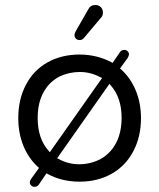

<svg xmlns="http://www.w3.org/2000/svg" viewBox="-20 -719 634 764"><path d="M214.4 -85.9 207.5 -89.4 415.5 -385.3 421.4 -378.4Q463.9 -329.6 463.9 -250Q463.9 -168.9 420.9 -119.1Q402.3 -97.7 377 -84.5Q338.4 -65.4 295.2 -65.4Q252 -65.4 214.4 -85.9ZM378.9 -412.1 386.2 -408.7 178.2 -113.3 172.9 -119.6Q129.9 -167.5 129.9 -250Q129.9 -337.4 179.7 -387.7Q196.3 -403.8 216.8 -414.6Q255.4 -432.6 297.4 -432.6Q339.4 -432.6 378.9 -412.1ZM117.7 24.4Q126.5 24.4 133.3 17.1L165 -29.3L170.4 -26.4Q225.6 3.9 296.9 3.9Q368.2 3.9 423.8 -27.3Q479.5 -58.6 510.3 -116.7Q541 -174.8 541 -249Q541 -308.1 520.5 -358.4Q500 -408.2 462.4 -442.4L457.5 -446.3L488.3 -488.8Q493.2 -498 493.2 -502.2Q493.2 -506.3 491.9 -509.3Q490.7 -512.2 487.8 -515.1Q482.4 -520.5 474.6 -520.5Q465.3 -520.5 458.5 -513.2L428.2 -468.8L422.9 -471.7Q363.8 -502 296.9 -502Q224.6 -502 168.9 -470.7Q113.3 -439.5 83 -381.3Q52.7 -323.7 52.7 -249Q52.7 -189.9 72.8 -139.6Q92.8 -89.8 130.9 -54.7L135.3 -50.8L103.5 -6.8Q98.6 1 98.6 7.3Q98.6 13.7 104 19Q109.4 24.4 117.7 24.4ZM276.4 -580.1Q276.4 -570.8 282 -565.2Q287.6 -559.6 296.9 -559.6Q307.1 -559.6 314 -567.9L381.8 -648.4Q389.6 -656.2 389.6 -668.9Q389.6 -682.6 380.9 -690.9Q372.1 -699.2 359.4 -699.2Q340.3 -699.2 332 -683.1L282.2 -596.2Q276.4 -585.9 276.4 -580.1Z"/></svg>

Font: YuPearl-Light
Style: Light
Weight: 300
Designer: Max Yao
Foundry: Max-Everyday
Version: Version 1.011; ttfautohint (v1.8.3)